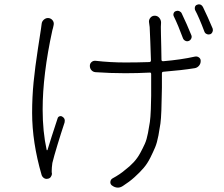

<svg xmlns="http://www.w3.org/2000/svg" viewBox="-20 -816 1040 890"><path d="M867.2 -652.3Q870.1 -644.5 866.2 -636.7Q862.3 -628.9 854.5 -626Q846.7 -623 838.9 -627Q831.1 -630.9 828.1 -638.7Q806.6 -697.3 785.2 -741.2Q782.2 -748 785.2 -755.4Q788.1 -762.7 795.9 -764.6Q803.7 -767.6 811.5 -764.2Q819.3 -760.7 822.3 -753.9Q846.7 -703.1 867.2 -652.3ZM172.9 -704.1Q173.8 -716.8 183.6 -725.1Q193.4 -733.4 205.1 -732.4Q217.8 -730.5 224.6 -720.7Q231.4 -710.9 228.5 -699.2Q227.5 -694.3 225.6 -686Q223.6 -677.7 222.7 -675.8Q177.7 -469.7 177.7 -308.6Q177.7 -206.1 196.3 -121.1Q196.3 -120.1 197.8 -119.6Q199.2 -119.1 200.2 -121.1Q213.9 -167 247.1 -267.6Q249 -274.4 255.9 -276.9Q262.7 -279.3 268.6 -275.4Q280.3 -268.6 280.3 -256.8Q280.3 -252.9 279.3 -248Q262.7 -198.2 246.1 -143.6Q229.5 -88.9 222.7 -60.5Q219.7 -38.1 219.7 -24.4Q219.7 -21.5 219.7 -17.6Q219.7 -15.6 220.7 -11.7Q220.7 -2.9 215.3 4.4Q210 11.7 200.2 12.7Q191.4 14.6 183.6 9.3Q175.8 3.9 172.9 -4.9Q128.9 -156.2 128.9 -293Q128.9 -365.2 135.7 -435.1Q142.6 -504.9 155.8 -590.3Q168.9 -675.8 169.9 -681.6Q171.9 -692.4 172.9 -704.1ZM670.9 -711.9Q668.9 -723.6 676.8 -733.4Q684.6 -743.2 697.3 -743.2Q710 -743.2 718.3 -733.4Q726.6 -723.6 726.6 -710.9Q725.6 -702.1 725.6 -691.4Q725.6 -681.6 726.1 -657.7Q726.6 -633.8 727.5 -598.6Q728.5 -563.5 728.5 -539.1Q728.5 -532.2 736.3 -532.2Q818.4 -539.1 883.8 -553.7Q894.5 -555.7 902.8 -549.3Q911.1 -543 910.2 -532.2Q910.2 -520.5 902.3 -511.2Q894.5 -502 882.8 -500Q822.3 -490.2 737.3 -483.4Q730.5 -483.4 730.5 -475.6V-457Q730.5 -448.2 730.5 -431.6Q730.5 -418.9 730.5 -409.2Q730.5 -380.9 729.5 -365.2Q729.5 -342.8 728 -303.7Q726.6 -264.6 723.6 -243.2Q720.7 -221.7 714.4 -188Q708 -154.3 699.2 -133.3Q690.4 -112.3 676.8 -85Q663.1 -57.6 645.5 -37.1Q627.9 -16.6 603.5 5.4Q579.1 27.3 549.8 45.9Q538.1 53.7 526.4 53.7Q511.7 53.7 498 43Q490.2 36.1 491.7 25.9Q493.2 15.6 502 10.7Q536.1 -7.8 558.6 -27.3Q582 -44.9 599.6 -64Q617.2 -83 629.9 -106.4Q642.6 -129.9 651.4 -149.4Q660.2 -168.9 666 -199.7Q671.9 -230.5 674.8 -251Q677.7 -271.5 679.2 -310.1Q680.7 -348.6 680.7 -372.1Q680.7 -393.6 680.7 -436.5Q680.7 -439.5 680.7 -443.4Q680.7 -452.1 680.7 -457V-472.7Q680.7 -480.5 673.8 -479.5Q617.2 -476.6 560.5 -476.6Q492.2 -476.6 422.9 -481.4Q411.1 -482.4 403.8 -490.7Q396.5 -499 396.5 -510.7Q396.5 -521.5 404.3 -528.3Q412.1 -535.2 422.9 -534.2Q491.2 -526.4 561.5 -526.4Q616.2 -526.4 672.9 -528.3Q679.7 -529.3 679.7 -536.1Q676.8 -629.9 673.8 -690.4Q672.9 -700.2 670.9 -711.9ZM883.8 -770.5Q882.8 -774.4 882.8 -778.3Q882.8 -781.2 883.8 -784.2Q886.7 -792 893.6 -793.9Q898.4 -795.9 902.3 -795.9Q914.1 -795.9 920.9 -783.2Q942.4 -739.3 965.8 -683.6Q966.8 -679.7 966.8 -676.3Q966.8 -672.9 964.8 -668Q961.9 -660.2 954.1 -657.2Q950.2 -656.2 946.3 -656.2Q942.4 -656.2 938.5 -658.2Q930.7 -661.1 927.7 -668.9Q902.3 -736.3 883.8 -770.5Z"/></svg>

Font: Gen Jyuu Gothic Light
Style: Regular
Weight: 200
Designer: [Source Han Sans]
Ryoko NISHIZUKA  (kana & ideographs); Paul D. Hunt (Latin, Greek & Cyrillic); Wenlong ZHANG  (bopomofo
Version: Version 1.002.20150607